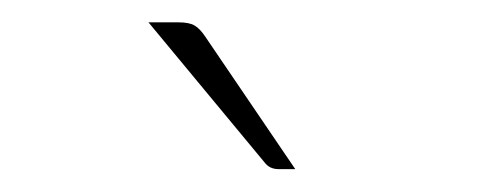

<svg xmlns="http://www.w3.org/2000/svg" viewBox="-20 -731 440 172"><path d="M139.5 -711Q149.5 -711 154.2 -708.2Q159 -705.5 164 -698L244.5 -579.5H229.5Q221.5 -579.5 217 -585.5L113 -711Z"/></svg>

Font: Lato 2
Style: Regular
Weight: 200
Designer: Lukasz Dziedzic with Adam Twardoch and Botio Nikoltchev
Foundry: tyPoland Lukasz Dziedzic
Version: Version 2.015; 2015-08-06; http://www.latofonts.com/